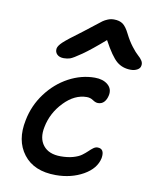

<svg xmlns="http://www.w3.org/2000/svg" viewBox="-80 -829 661 824"><g transform="rotate(10 250.5 -417.5)"><path d="M166 -566.9Q147 -566.9 136.7 -577.1Q126.5 -587.4 128.9 -603Q131.3 -615.2 148.9 -631.8Q166.5 -648.4 228 -693.8Q247.6 -708.5 270.8 -727.1Q293.9 -745.6 302.5 -751.7Q311 -757.8 323.5 -762.9Q335.9 -768.1 350.1 -768.1Q374.5 -768.1 389.2 -757.3Q403.8 -746.6 418 -717.8Q432.6 -688.5 450 -666Q467.3 -643.6 478.3 -634.3Q489.3 -625 495.8 -614.7Q502.4 -604.5 500 -592.8Q498.5 -581.5 486.3 -574.7Q474.1 -567.9 458 -567.9Q421.9 -567.9 396.5 -589.1Q371.1 -610.4 335.9 -675.8Q278.3 -625.5 242.2 -600.3Q206.1 -575.2 193.6 -571Q181.2 -566.9 166 -566.9ZM219.2 -66.9Q124 -66.9 78.4 -126.5Q32.7 -186 51.8 -276.9Q64.5 -342.3 104.2 -395.5Q144 -448.7 199.2 -478.3Q254.4 -507.8 313 -507.8Q348.6 -507.8 369.6 -490Q390.6 -472.2 384.8 -443.8Q380.9 -424.8 370.6 -413.8Q360.4 -402.8 344.2 -402.8Q333.5 -402.8 321 -411.4Q308.6 -419.9 293 -419.9Q240.2 -419.9 194.3 -372.3Q148.4 -324.7 136.2 -262.2Q125.5 -211.4 149.9 -180.7Q174.3 -149.9 226.1 -149.9Q256.3 -149.9 279.8 -156.5Q303.2 -163.1 316.4 -172.9Q329.6 -182.6 339.4 -192.1Q349.1 -201.7 358.2 -208.3Q367.2 -214.8 376 -214.8Q407.7 -214.8 400.9 -172.9Q391.1 -126 338.9 -96.4Q286.6 -66.9 219.2 -66.9Z"/></g></svg>

Font: Shantell Sans Irregular Bouncy
Style: Italic
Weight: 400
Italic angle: -11.31°
Designer: Stephen Nixon, Anya Danilova, Shantell Martin
Foundry: Arrow Type
Version: Version 1.006;[9816181b4]